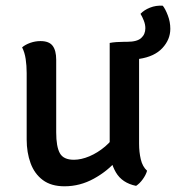

<svg xmlns="http://www.w3.org/2000/svg" viewBox="-20 -644 617 673"><path d="M73.5 -388Q73.5 -414 70 -437.2Q66.5 -460.5 57.5 -478Q68.5 -487.5 86 -493.8Q103.5 -500 122 -500Q152 -500 164.5 -483.5Q177 -467 177 -434.5V-180Q177 -130 189.8 -107Q202.5 -84 239 -84Q264.5 -84 293.5 -96.2Q322.5 -108.5 348.5 -130.5Q374.5 -152.5 390.5 -182V-83.5Q357.5 -44.5 309 -17.8Q260.5 9 206 9Q159.5 9 130.2 -12.8Q101 -34.5 87.2 -72Q73.5 -109.5 73.5 -155ZM364.5 -125V-493.5Q374.5 -495.5 388.2 -496.5Q402 -497.5 416 -497.5H425.5Q460.5 -497.5 475 -510.8Q489.5 -524 489.5 -545Q489.5 -558 484.2 -571.5Q479 -585 472.5 -595.5Q485 -609 505.8 -617.2Q526.5 -625.5 550.5 -624Q559.5 -613 568.2 -590.2Q577 -567.5 577 -543Q577 -505.5 549.2 -475.5Q521.5 -445.5 467.5 -437.5V-140Q467.5 -111 473.5 -85.5Q479.5 -60 495.5 -45.5Q491.5 -31 480.5 -15.8Q469.5 -0.5 457 7.5Q408 -2.5 386.2 -39.8Q364.5 -77 364.5 -125Z"/></svg>

Font: Signika
Style: Regular
Weight: 400
Designer: Anna Giedry
Foundry: Anna Giedry
Version: Version 2.001